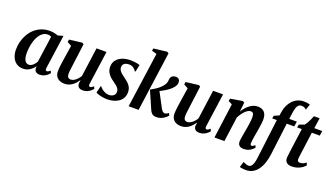

<svg xmlns="http://www.w3.org/2000/svg" viewBox="-87 -1496 4192 2427"><g transform="rotate(20 2009.0 -282.0)"><path d="M469 -99Q466.5 -78 472 -70Q477.5 -62 487.5 -62Q496 -62 506.8 -67.5Q517.5 -73 532.5 -86L546 -57.5Q539 -47.5 521 -31.2Q503 -15 476 -2.2Q449 10.5 414.5 10.5Q382 10.5 363.2 -6.8Q344.5 -24 344 -55L347.5 -79.5Q332.5 -57.5 310.2 -37Q288 -16.5 259 -3Q230 10.5 193.5 10.5Q139.5 10.5 102.5 -15.5Q65.5 -41.5 46.5 -86.8Q27.5 -132 27.5 -189.5Q27.5 -243.5 41.5 -296.5Q55.5 -349.5 82.5 -396.2Q109.5 -443 149 -478.8Q188.5 -514.5 240.2 -534.8Q292 -555 355 -555Q382.5 -555 411.5 -548.8Q440.5 -542.5 462 -534L533.5 -554ZM390.5 -489.5Q381.5 -495.5 370 -499Q358.5 -502.5 344.5 -502.5Q307.5 -502.5 279 -483.5Q250.5 -464.5 229.8 -432.2Q209 -400 196 -359.2Q183 -318.5 176.8 -275Q170.5 -231.5 170.5 -190Q170.5 -147 179.8 -118.2Q189 -89.5 205.5 -75.5Q222 -61.5 243.5 -61.5Q258.5 -61.5 272.5 -67.8Q286.5 -74 299.2 -85Q312 -96 322.5 -109.8Q333 -123.5 341 -138.5Z M747 10.5Q714.5 10.5 685.8 -1.8Q657 -14 638.5 -40.8Q620 -67.5 619.5 -111Q619.5 -128 621.2 -149.2Q623 -170.5 626 -194Q629 -217.5 632.5 -241.2Q636 -265 639 -286L667 -468.5L609.5 -499.5L615.5 -534L786 -555L808 -542L775 -287Q772.5 -266.5 769.5 -244.2Q766.5 -222 763.8 -201Q761 -180 759.2 -162.5Q757.5 -145 757.5 -133.5Q757.5 -109 762.8 -94.2Q768 -79.5 779 -73Q790 -66.5 807 -66.5Q829.5 -66.5 851.5 -79.5Q873.5 -92.5 892.8 -113.2Q912 -134 926 -157L980 -549H1114L1051 -97.5Q1048.5 -79 1054 -70.5Q1059.5 -62 1069 -62Q1078 -62 1088.5 -67.5Q1099 -73 1115.5 -87.5L1128.5 -58.5Q1121.5 -48 1103.5 -31.8Q1085.5 -15.5 1058.5 -2.8Q1031.5 10 997.5 10Q960.5 10 942.5 -5.8Q924.5 -21.5 922.5 -47.5Q922 -50.5 922.2 -56.8Q922.5 -63 923.5 -70.8Q924.5 -78.5 925.5 -86.5Q926.5 -94.5 927.5 -101.5L926 -102Q912.5 -81.5 895 -61.2Q877.5 -41 855.5 -24.8Q833.5 -8.5 806.5 1Q779.5 10.5 747 10.5Z M1543.5 -442H1533Q1524.5 -460.5 1499 -479.8Q1473.5 -499 1436.5 -499Q1413.5 -499 1394.2 -492Q1375 -485 1363.5 -470.8Q1352 -456.5 1351.5 -434.5Q1351 -412 1361.8 -393.2Q1372.5 -374.5 1392.2 -357.2Q1412 -340 1438 -321.5Q1466.5 -301.5 1490.5 -279.8Q1514.5 -258 1529.2 -229.8Q1544 -201.5 1544 -161.5Q1544 -119 1526.8 -86.8Q1509.5 -54.5 1479 -33Q1448.5 -11.5 1408.5 -0.5Q1368.5 10.5 1323 10.5Q1293.5 10.5 1261.8 5Q1230 -0.5 1205 -8.5Q1180 -16.5 1170.5 -24.5L1193 -117.5H1201Q1211 -102.5 1230.2 -86.8Q1249.5 -71 1274.5 -60Q1299.5 -49 1325.5 -49Q1347 -49 1366.8 -56.2Q1386.5 -63.5 1399 -79.2Q1411.5 -95 1411.5 -119.5Q1411.5 -142.5 1399.8 -161Q1388 -179.5 1367.5 -196.5Q1347 -213.5 1320.5 -231.5Q1297.5 -247 1274.5 -269Q1251.5 -291 1236.2 -321.2Q1221 -351.5 1221 -392.5Q1221 -442 1248.5 -478.5Q1276 -515 1325.2 -535Q1374.5 -555 1438.5 -555Q1464 -555 1489.8 -552Q1515.5 -549 1535.2 -544.8Q1555 -540.5 1563 -537Z M1611.5 0 1716 -741.5 1649 -761 1655.5 -793.5 1833.5 -814.5 1856.5 -801 1745.5 0ZM1987 9.5Q1963.5 9.5 1946.2 2.5Q1929 -4.5 1917 -19Q1905 -33.5 1895.5 -55L1793 -290.5Q1820 -306 1845.2 -321Q1870.5 -336 1895.2 -356Q1920 -376 1945 -407Q1961.5 -426.5 1968 -449Q1974.5 -471.5 1975 -492.5Q1976 -515.5 1987.2 -529.2Q1998.5 -543 2014.8 -549Q2031 -555 2046 -555Q2074 -555 2088.2 -539Q2102.5 -523 2102.5 -501Q2103 -477.5 2093.5 -458.2Q2084 -439 2070 -424Q2053.5 -404 2028.2 -384.5Q2003 -365 1974.5 -348Q1946 -331 1918.2 -317.2Q1890.5 -303.5 1868.5 -294L1898 -339.5L2016.5 -117Q2029 -94 2042.2 -82.8Q2055.5 -71.5 2068 -71.5Q2078 -71.5 2092 -77Q2106 -82.5 2119.5 -95L2135 -65Q2125.5 -52.5 2104.5 -34.8Q2083.5 -17 2053.8 -3.8Q2024 9.5 1987 9.5Z M2315 10.5Q2282.5 10.5 2253.8 -1.8Q2225 -14 2206.5 -40.8Q2188 -67.5 2187.5 -111Q2187.5 -128 2189.2 -149.2Q2191 -170.5 2194 -194Q2197 -217.5 2200.5 -241.2Q2204 -265 2207 -286L2235 -468.5L2177.5 -499.5L2183.5 -534L2354 -555L2376 -542L2343 -287Q2340.5 -266.5 2337.5 -244.2Q2334.5 -222 2331.8 -201Q2329 -180 2327.2 -162.5Q2325.5 -145 2325.5 -133.5Q2325.5 -109 2330.8 -94.2Q2336 -79.5 2347 -73Q2358 -66.5 2375 -66.5Q2397.5 -66.5 2419.5 -79.5Q2441.5 -92.5 2460.8 -113.2Q2480 -134 2494 -157L2548 -549H2682L2619 -97.5Q2616.5 -79 2622 -70.5Q2627.5 -62 2637 -62Q2646 -62 2656.5 -67.5Q2667 -73 2683.5 -87.5L2696.5 -58.5Q2689.5 -48 2671.5 -31.8Q2653.5 -15.5 2626.5 -2.8Q2599.5 10 2565.5 10Q2528.5 10 2510.5 -5.8Q2492.5 -21.5 2490.5 -47.5Q2490 -50.5 2490.2 -56.8Q2490.5 -63 2491.5 -70.8Q2492.5 -78.5 2493.5 -86.5Q2494.5 -94.5 2495.5 -101.5L2494 -102Q2480.5 -81.5 2463 -61.2Q2445.5 -41 2423.5 -24.8Q2401.5 -8.5 2374.5 1Q2347.5 10.5 2315 10.5Z M2955.5 -417Q2972 -445 2993 -470Q3014 -495 3038.5 -514.2Q3063 -533.5 3091 -544.5Q3119 -555.5 3150 -555.5Q3204.5 -555.5 3236.8 -523.5Q3269 -491.5 3269 -418.5Q3269 -399.5 3265 -369.2Q3261 -339 3255.8 -306.2Q3250.5 -273.5 3246 -245.5Q3241.5 -220 3236.5 -191.5Q3231.5 -163 3227.8 -136.8Q3224 -110.5 3223.5 -91.5Q3223.5 -74 3228.5 -68Q3233.5 -62 3240.5 -62Q3249.5 -62 3260 -67.2Q3270.5 -72.5 3286 -85.5L3298.5 -57Q3292.5 -48 3274.5 -32Q3256.5 -16 3228 -2.8Q3199.5 10.5 3160.5 10.5Q3130.5 10.5 3113 0.8Q3095.5 -9 3088.5 -25.2Q3081.5 -41.5 3081.5 -61Q3081.5 -73 3084 -91Q3086.5 -109 3090.2 -130.8Q3094 -152.5 3098 -175.2Q3102 -198 3105.5 -219Q3109.5 -240.5 3113.5 -264.5Q3117.5 -288.5 3121 -312.8Q3124.5 -337 3126.5 -359.5Q3128.5 -382 3128.5 -401Q3128 -427 3123.8 -441.8Q3119.5 -456.5 3109.8 -462.5Q3100 -468.5 3084 -468.5Q3067 -468.5 3048 -457.5Q3029 -446.5 3010.2 -427.2Q2991.5 -408 2974.8 -383.8Q2958 -359.5 2945 -333L2899.5 0H2766L2829 -468.5L2777 -494.5L2783.5 -529L2946.5 -555.5L2969 -542.5Z M3451 -594Q3458 -640 3476.5 -680Q3495 -720 3523.5 -750.2Q3552 -780.5 3589.8 -797.8Q3627.5 -815 3673.5 -815Q3695 -815 3716.8 -812.2Q3738.5 -809.5 3757 -802.5L3731 -726.5Q3721.5 -735.5 3705.8 -744.5Q3690 -753.5 3665.5 -753.5Q3640.5 -753.5 3624.8 -739Q3609 -724.5 3600 -697Q3591 -669.5 3585.5 -629L3574 -544.5H3676L3665.5 -476.5H3565L3511.5 -47.5Q3504 15 3486.2 69.2Q3468.5 123.5 3440 164.2Q3411.5 205 3371.5 228Q3331.5 251 3279 251.5Q3254 251.5 3230.8 248Q3207.5 244.5 3194.5 241L3218.5 164Q3223 167.5 3236.2 173.2Q3249.5 179 3264.8 183.5Q3280 188 3291.5 188Q3311.5 188 3325.8 174Q3340 160 3349.8 132Q3359.5 104 3365 62.5L3431.5 -476.5H3369L3376.5 -514.5L3443 -543Z M3862.5 -183.5Q3860 -165 3858.2 -150.8Q3856.5 -136.5 3855.2 -125Q3854 -113.5 3854 -103.5Q3854 -86.5 3862.8 -77.8Q3871.5 -69 3887.5 -69Q3912.5 -69 3933.5 -78.2Q3954.5 -87.5 3971.5 -102.5L3983 -66.5Q3968 -49 3943 -31.2Q3918 -13.5 3883.2 -1.5Q3848.5 10.5 3804.5 10.5Q3766.5 10.5 3740.2 -9Q3714 -28.5 3714.5 -73.5Q3715 -78 3715.5 -85Q3716 -92 3717.5 -103.8Q3719 -115.5 3721.2 -134Q3723.5 -152.5 3727 -180L3767 -477.5H3704L3713 -518L3780.5 -542.5Q3794 -555 3808 -579.5Q3822 -604 3834.5 -632Q3847 -660 3856 -683H3932.5L3911.5 -542.5H4018.5L4009 -477.5H3902Z"/></g></svg>

Font: Merriweather 48pt
Style: Bold Italic
Weight: 700
Italic angle: -7.8°
Version: Version 2.101